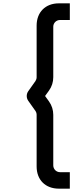

<svg xmlns="http://www.w3.org/2000/svg" viewBox="-20 -914 479 1148"><path d="M332 214H397.5V115.5H339C316.5 115.5 298.5 97.5 298.5 74.5V-227.5C298.5 -256 290 -283.5 273 -307.5L249.5 -340L273 -372.5C290 -396.5 298.5 -423.5 298.5 -452.5V-754.5C298.5 -776.5 316.5 -794.5 339 -794.5H397.5V-894H332C251.5 -894 199 -841 199 -761V-452.5C199 -444 196.5 -436.5 192 -429.5L148.5 -368C137 -351 137 -329 148.5 -312L192 -250.5C196.5 -244 199 -236 199 -227.5V81.5C199 161.5 251.5 214 332 214Z"/></svg>

Font: Eudonet SemiBold
Style: Regular
Weight: 600
Designer: Mikhail Sharanda
Foundry: Mikhail Sharanda
Version: Version 4.503;Glyphs 3.1.2 (3151)